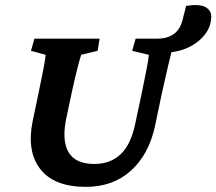

<svg xmlns="http://www.w3.org/2000/svg" viewBox="-20 -725 850 754"><path d="M710.9 -702.1Q765.6 -710 787.6 -696.8Q809.6 -683.6 809.6 -660.2Q809.6 -628.9 793.9 -603Q778.3 -577.1 752.4 -558.1Q726.6 -539.1 694.3 -528.8Q662.1 -518.6 627.9 -518.6L656.2 -532.2Q651.4 -514.6 640.6 -468.3Q629.9 -421.9 616.2 -361.3L588.9 -230.5Q564.5 -118.2 494.1 -54.7Q423.8 8.8 317.4 8.8Q192.4 8.8 138.2 -61Q84 -130.9 108.4 -250L131.8 -361.3Q144.5 -421.9 151.4 -458.5Q158.2 -495.1 159.2 -509.8L101.6 -525.4L115.2 -573.2H371.1L363.3 -525.4L298.8 -509.8Q294.9 -499 284.7 -459.5Q274.4 -419.9 261.7 -361.3L241.2 -264.6Q221.7 -175.8 248.5 -128.4Q275.4 -81.1 350.6 -81.1Q412.1 -81.1 452.6 -118.2Q493.2 -155.3 510.7 -237.3L537.1 -361.3Q549.8 -421.9 556.6 -458.5Q563.5 -495.1 564.5 -509.8L499 -525.4L512.7 -573.2H596.7Q626 -573.2 646 -582Q666 -590.8 678.2 -606.4Q690.4 -622.1 696.3 -644.5Z"/></svg>

Font: Crimson Pro
Style: Bold Italic
Weight: 700
Italic angle: -12°
Designer: Jacques Le Bailly
Foundry: Baron von Fonthausen
Version: Version 1.003